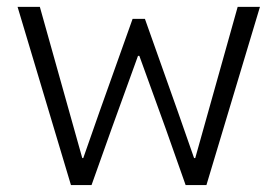

<svg xmlns="http://www.w3.org/2000/svg" viewBox="-20 -535 802 555"><path d="M30.8 -515.1H95.2L217.8 -78.1H220.7L268.1 -213.4L363.3 -480.5H398.9L493.7 -213.4L541 -78.1H544.4L667 -515.1H731.4L576.7 0H516.6L459 -163.1L382.8 -373.5H378.9L302.7 -163.1L244.6 0H185.1Z"/></svg>

Font: Reddit Sans Light
Style: Regular
Weight: 300
Designer: Stephen Hutchings
Foundry: Reddit
Version: Version 1.013